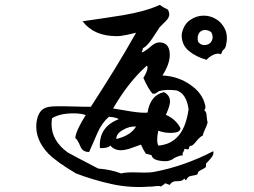

<svg xmlns="http://www.w3.org/2000/svg" viewBox="-20 -766 1040 786"><path d="M591 -2Q512 4 437 -12.5Q362 -29 291 -56Q212 -103 178 -137Q123 -195 129 -261Q134 -304 156 -319Q166 -326 180 -328.5Q194 -331 213 -331Q221 -331 238.5 -331Q256 -331 284 -330Q308 -329 325 -329Q342 -329 352 -329Q402 -406 448.5 -481.5Q495 -557 537 -632L503 -624Q475 -618 458 -618Q364 -618 318 -679Q359 -685 401 -691Q443 -697 485 -704Q578 -720 634 -746Q639 -742 647.5 -737Q656 -732 668 -726Q673 -714 673 -708Q673 -694 659.5 -680.5Q646 -667 634 -655L601 -605Q581 -576 564 -568Q566 -564 562 -557Q560 -553 560 -551Q572 -554 600 -578Q622 -597 645 -591Q675 -584 675 -541Q675 -504 645 -457Q709 -454 759 -419Q809 -385 820 -335Q823 -322 816 -315Q826 -308 826 -290Q828 -269 830 -265Q827 -252 819.5 -237Q812 -222 810 -211Q805 -209 798.5 -203.5Q792 -198 784 -188Q769 -169 762 -169Q755 -169 754.5 -162.5Q754 -156 749 -154Q749 -154 745.5 -155Q742 -156 735 -157Q735 -151 731 -145Q727 -139 727 -136Q727 -136 729 -130Q719 -131 695 -120Q678 -106 655 -106Q604 -108 601 -130Q597 -132 591 -133.5Q585 -135 577 -137Q569 -148 557 -174L515 -159Q503 -155 493 -153Q483 -151 475 -151Q448 -151 432 -170Q419 -158 389 -160Q383 -246 466 -278Q459 -285 426 -288Q397 -263 379.5 -223Q362 -183 345 -144Q318 -143 309 -167Q296 -197 288 -201Q290 -218 301 -241.5Q312 -265 331 -295Q311 -302 281 -302Q225 -302 193 -282Q192 -276 191.5 -270Q191 -264 191 -258Q191 -190 257 -142Q264 -138 295 -121.5Q326 -105 382 -76Q408 -74 431.5 -69Q455 -64 476 -56Q498 -62 546 -60Q593 -58 614 -63Q735 -86 853 -147Q856 -135 847 -123Q838 -111 827 -100Q824 -97 823 -96Q824 -93 823 -83Q820 -78 803 -70Q788 -63 789 -53Q784 -49 763 -46Q750 -45 742 -29Q737 -28 735 -36Q729 -27 719.5 -25.5Q710 -24 701 -24Q699 -24 698 -24Q683 -23 675 -9L655 -16Q655 -14 652 -11.5Q649 -9 645 -7Q639 -3 638 -2Q635 -6 618 -4Q596 -1 591 -2ZM628 -170Q733 -178 752 -319Q743 -384 702 -396Q660 -401 631 -393Q630 -392 628 -391Q623 -387 617.5 -384Q612 -381 604 -383Q587 -402 567 -447Q584 -475 584 -490Q584 -496 581 -497Q506 -431 443 -322L515 -310Q540 -306 557 -305Q574 -304 584 -305Q595 -376 651 -389Q676 -376 676 -350Q676 -333 659 -296Q700 -278 719 -241Q718 -222 678 -222Q651 -222 628 -231Q619 -189 628 -170ZM826 -521Q782 -533 752 -558.5Q722 -584 724 -627Q732 -666 758 -684Q784 -702 814 -702Q841 -702 865 -687.5Q889 -673 901.5 -645.5Q914 -618 905 -579Q902 -568 896 -563.5Q890 -559 885 -544Q870 -550 852 -541Q834 -532 826 -521ZM838 -588Q846 -594 849.5 -606Q853 -618 845 -634Q835 -642 823.5 -643Q812 -644 804 -639Q796 -635 791.5 -623.5Q787 -612 791 -595Q801 -582 814.5 -581.5Q828 -581 838 -588ZM456 -197Q515 -211 537 -248Q510 -250 483 -234Q456 -219 456 -197Z"/></svg>

Font: Yuji Hentaigana Akebono
Style: Regular
Weight: 400
Designer: Kataoka Yuji
Foundry: Kinuta Font Factory
Version: Version 3.002